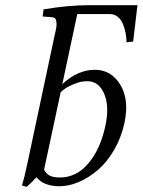

<svg xmlns="http://www.w3.org/2000/svg" viewBox="-20 -708 550 740"><path d="M149.9 -54.2Q159.2 -36.6 173.3 -30.3Q187.5 -23.9 210.9 -23.9Q274.9 -23.9 321.3 -79.1Q367.2 -134.3 386.2 -223.1Q402.3 -297.9 381.6 -346.4Q360.8 -395 316.9 -395Q307.1 -395 295.2 -393.3Q283.2 -391.6 258.5 -381.3Q233.9 -371.1 213.9 -353ZM323.2 -688H509.8L493.2 -547.9L467.8 -544.9Q467.3 -564 463.9 -581.8Q460.4 -599.6 453.4 -616.5Q446.3 -633.3 433.3 -643.6Q420.4 -653.8 402.8 -653.8H277.8L220.2 -383.8Q279.8 -439 345.2 -439Q408.7 -439 443.6 -381.6Q478.5 -324.2 460 -235.8Q447.8 -178.7 420.2 -130.9Q392.6 -83 357.4 -53Q322.3 -22.9 283.7 -6.6Q245.1 9.8 209 9.8Q149.4 9.8 120.1 -24.9Q104 -6.3 83 12.2L64.9 6.8Q73.7 -22.9 84 -70.8L191.9 -578.1Q199.2 -606 197.8 -619.9Q196.3 -633.8 191.9 -637.7Q187.5 -641.6 176.8 -642.1L147.9 -644Q143.6 -644 145 -648.9L147.9 -671.9Q242.7 -688 323.2 -688Z"/></svg>

Font: Linux Libertine G
Style: Italic
Weight: 400
Italic angle: -12°
Designer: Philipp H. Poll
Foundry: Philipp H. Poll
Version: Version 5.1.3